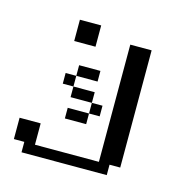

<svg xmlns="http://www.w3.org/2000/svg" viewBox="-61 -371 390 425"><g transform="rotate(15 134.0 -158.5)"><path d="M97.2 -97.2V-121.6H146V-97.2ZM146 -121.6V-146H170.4V-121.6ZM97.2 -146V-170.4H146V-146ZM72.8 -170.4V-194.8H97.2V-170.4ZM97.2 -194.8V-219.2H146V-194.8ZM23.9 0V-23.9H0V-72.8H48.3V-23.9H194.8V-292.5H243.7V-23.9H219.2V0ZM72.8 -268.1V-316.9H121.6V-268.1Z"/></g></svg>

Font: FS Mondwest Regular
Style: Regular
Weight: 400
Designer: NZWStudios2024
Foundry: https://fontstruct.com
Version: Version 1.0